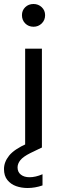

<svg xmlns="http://www.w3.org/2000/svg" viewBox="-48 -740 307 962"><path d="M120 -606Q95 -606 78.5 -622.5Q62 -639 62 -664Q62 -688 78.5 -704Q95 -720 120 -720Q144 -720 161 -704Q178 -688 178 -664Q178 -639 161 -622.5Q144 -606 120 -606ZM78 0V-496H162V0ZM90 202Q59 202 32.5 192.5Q6 183 -11 162Q-28 141 -28 107Q-28 72 -2.5 40Q23 8 88 -21L140 -44L162 -1L104 27Q68 45 54 62.5Q40 80 40 99Q40 122 56.5 135Q73 148 100 148Q130 148 165 133V189Q128 202 90 202Z"/></svg>

Font: DeepMind Sans
Style: Regular
Weight: 400
Designer: Jonny Pinhorn / Modifications: Colophon Foundry
Foundry: Colophon Foundry
Version: Version 1.002; ttfautohint (v1.8.2)